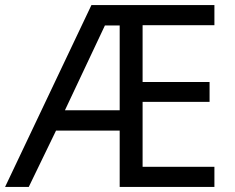

<svg xmlns="http://www.w3.org/2000/svg" viewBox="-21 -734 922 754"><path d="M821 0H449V-221H199L92 0H-1L338 -714H821V-635H539V-412H802V-334H539V-79H821ZM234 -301H449V-634H391Z"/></svg>

Font: Noto Sans Warang Citi
Style: Regular
Weight: 400
Designer: Mangu Purty
Foundry: Mangu Purty
Version: Version 3.002; ttfautohint (v1.8.4.7-5d5b)